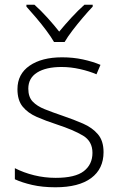

<svg xmlns="http://www.w3.org/2000/svg" viewBox="-20 -784 505 814"><path d="M419 -139Q419 -68 366.5 -29Q314 10 215 10Q160 10 116.5 0Q73 -10 43 -24V-71Q80 -52 124.5 -41Q169 -30 216 -30Q299 -30 335.5 -58.5Q372 -87 372 -136Q372 -185 332 -209Q292 -233 222 -256Q173 -272 135.5 -288.5Q98 -305 76 -332Q54 -359 54 -406Q54 -470 105.5 -505.5Q157 -541 243 -541Q290 -541 331.5 -532Q373 -523 406 -509L389 -469Q359 -482 319.5 -491Q280 -500 241 -500Q175 -500 137.5 -476.5Q100 -453 100 -408Q100 -373 118.5 -353.5Q137 -334 169.5 -321Q202 -308 246 -293Q293 -277 332 -260Q371 -243 395 -215Q419 -187 419 -139ZM209 -606Q197 -627 176.5 -654.5Q156 -682 133 -709Q110 -736 92 -756V-764H126Q153 -740 181 -709Q209 -678 231 -650Q254 -678 282.5 -709Q311 -740 338 -764H373V-756Q354 -736 331 -709Q308 -682 287 -654.5Q266 -627 254 -606Z"/></svg>

Font: Noto Sans Thaana ExtraLight
Style: Regular
Weight: 200
Designer: David Williams
Foundry: Google Inc.
Version: Version 3.001; ttfautohint (v1.8.4.7-5d5b)